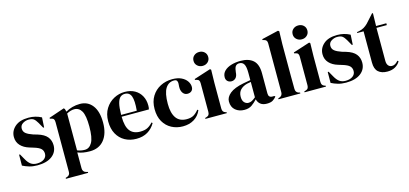

<svg xmlns="http://www.w3.org/2000/svg" viewBox="-74 -1250 4320 2028"><g transform="rotate(-15 2086.0 -235.5)"><path d="M193 15Q144 15 105 3.5Q66 -8 33 -25L34 -144H44L78 -84Q100 -44 126.5 -24.5Q153 -5 194 -5Q242 -5 271.5 -26.5Q301 -48 301 -84Q301 -117 280 -138Q259 -159 202 -176L160 -189Q99 -207 64 -245Q29 -283 29 -338Q29 -404 81 -450Q133 -496 230 -496Q269 -496 303.5 -487.5Q338 -479 370 -462L364 -354H354L319 -416Q300 -449 281.5 -462.5Q263 -476 226 -476Q192 -476 162 -457Q132 -438 132 -403Q132 -369 157.5 -349Q183 -329 233 -312L278 -299Q350 -277 381 -238.5Q412 -200 412 -146Q412 -73 354.5 -29Q297 15 193 15Z M446 230V220L458 216Q495 206 495 168V-376Q495 -398 487.5 -409Q480 -420 460 -424L446 -427V-437L616 -495L626 -485L635 -454Q668 -474 708.5 -485Q749 -496 792 -496Q878 -496 928.5 -430.5Q979 -365 979 -243Q979 -123 923.5 -54Q868 15 767 15Q688 15 634 -8V165Q634 205 670 215L689 220V230ZM719 -14Q769 -14 798.5 -66Q828 -118 828 -239Q828 -360 800 -408.5Q772 -457 719 -457Q682 -457 637 -433V-30Q675 -14 719 -14Z M1281 -496Q1346 -496 1392 -469.5Q1438 -443 1462.5 -397.5Q1487 -352 1487 -294Q1487 -283 1486 -271.5Q1485 -260 1482 -251H1184Q1185 -143 1222.5 -95.5Q1260 -48 1334 -48Q1384 -48 1415 -64Q1446 -80 1473 -111L1483 -102Q1452 -47 1400.5 -16Q1349 15 1277 15Q1206 15 1151 -15.5Q1096 -46 1065 -103Q1034 -160 1034 -239Q1034 -321 1070 -378.5Q1106 -436 1162.5 -466Q1219 -496 1281 -496ZM1278 -476Q1249 -476 1228.5 -458.5Q1208 -441 1196.5 -396.5Q1185 -352 1184 -271H1355Q1365 -380 1347 -428Q1329 -476 1278 -476Z M1785 15Q1717 15 1661.5 -14.5Q1606 -44 1573.5 -100.5Q1541 -157 1541 -239Q1541 -320 1576.5 -377.5Q1612 -435 1671.5 -465.5Q1731 -496 1802 -496Q1860 -496 1900 -477Q1940 -458 1961 -427.5Q1982 -397 1982 -364Q1982 -336 1965 -320.5Q1948 -305 1921 -305Q1892 -305 1874 -326Q1856 -347 1853 -381Q1852 -403 1854 -418.5Q1856 -434 1854 -450Q1850 -467 1841.5 -472.5Q1833 -478 1818 -478Q1757 -478 1723.5 -425Q1690 -372 1690 -256Q1690 -155 1727.5 -101.5Q1765 -48 1843 -48Q1890 -48 1919 -65Q1948 -82 1975 -116L1985 -108Q1960 -49 1908 -17Q1856 15 1785 15Z M2151 -548Q2117 -548 2093.5 -569.5Q2070 -591 2070 -624Q2070 -658 2093.5 -679Q2117 -700 2151 -700Q2185 -700 2208 -679Q2231 -658 2231 -624Q2231 -591 2208 -569.5Q2185 -548 2151 -548ZM2033 0V-10L2047 -14Q2067 -20 2074.5 -32Q2082 -44 2082 -64V-377Q2082 -398 2074.5 -408.5Q2067 -419 2047 -423L2033 -426V-436L2216 -495L2226 -485L2223 -343V-63Q2223 -43 2230.5 -31Q2238 -19 2257 -13L2267 -10V0Z M2457 15Q2399 15 2359.5 -18Q2320 -51 2320 -113Q2320 -160 2368 -199.5Q2416 -239 2519 -259Q2535 -262 2555 -265.5Q2575 -269 2597 -273V-352Q2597 -420 2580.5 -447.5Q2564 -475 2529 -475Q2505 -475 2491 -459.5Q2477 -444 2473 -406L2471 -395Q2469 -352 2450 -332Q2431 -312 2403 -312Q2377 -312 2360 -328Q2343 -344 2343 -371Q2343 -412 2371.5 -440Q2400 -468 2447 -482Q2494 -496 2549 -496Q2638 -496 2686.5 -452.5Q2735 -409 2735 -311V-90Q2735 -45 2777 -45H2799L2808 -37Q2789 -13 2766.5 0Q2744 13 2703 13Q2659 13 2633.5 -7.5Q2608 -28 2600 -62Q2570 -30 2538.5 -7.5Q2507 15 2457 15ZM2518 -46Q2538 -46 2555.5 -55.5Q2573 -65 2597 -85V-253Q2587 -251 2577 -249Q2567 -247 2554 -245Q2508 -233 2480.5 -204.5Q2453 -176 2453 -128Q2453 -87 2472 -66.5Q2491 -46 2518 -46Z M2832 0V-10L2844 -14Q2880 -26 2880 -64V-599Q2880 -619 2872 -629.5Q2864 -640 2844 -645L2831 -648V-658L3014 -701L3026 -692L3022 -552V-210Q3022 -173 3022.5 -136.5Q3023 -100 3023 -64Q3023 -44 3031 -31.5Q3039 -19 3058 -13L3071 -10V0Z M3235 -548Q3201 -548 3177.5 -569.5Q3154 -591 3154 -624Q3154 -658 3177.5 -679Q3201 -700 3235 -700Q3269 -700 3292 -679Q3315 -658 3315 -624Q3315 -591 3292 -569.5Q3269 -548 3235 -548ZM3117 0V-10L3131 -14Q3151 -20 3158.5 -32Q3166 -44 3166 -64V-377Q3166 -398 3158.5 -408.5Q3151 -419 3131 -423L3117 -426V-436L3300 -495L3310 -485L3307 -343V-63Q3307 -43 3314.5 -31Q3322 -19 3341 -13L3351 -10V0Z M3568 15Q3519 15 3480 3.5Q3441 -8 3408 -25L3409 -144H3419L3453 -84Q3475 -44 3501.5 -24.5Q3528 -5 3569 -5Q3617 -5 3646.5 -26.5Q3676 -48 3676 -84Q3676 -117 3655 -138Q3634 -159 3577 -176L3535 -189Q3474 -207 3439 -245Q3404 -283 3404 -338Q3404 -404 3456 -450Q3508 -496 3605 -496Q3644 -496 3678.5 -487.5Q3713 -479 3745 -462L3739 -354H3729L3694 -416Q3675 -449 3656.5 -462.5Q3638 -476 3601 -476Q3567 -476 3537 -457Q3507 -438 3507 -403Q3507 -369 3532.5 -349Q3558 -329 3608 -312L3653 -299Q3725 -277 3756 -238.5Q3787 -200 3787 -146Q3787 -73 3729.5 -29Q3672 15 3568 15Z M4021 15Q3957 15 3921.5 -17Q3886 -49 3886 -119V-461H3817V-471L3841 -475Q3872 -482 3894.5 -495Q3917 -508 3939 -530L4021 -621H4031L4028 -481H4140V-461H4027V-101Q4027 -66 4042.5 -48Q4058 -30 4082 -30Q4103 -30 4119 -40.5Q4135 -51 4151 -69L4161 -59Q4141 -25 4106 -5Q4071 15 4021 15Z"/></g></svg>

Font: DeepMind Serif Display
Style: Regular
Weight: 400
Designer: Frank Grießhammer / Modifications: Colophon Foundry
Foundry: Colophon Foundry
Version: Version 5.003; ttfautohint (v1.8.2)